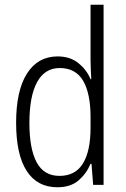

<svg xmlns="http://www.w3.org/2000/svg" viewBox="-20 -780 530 810"><path d="M222 10Q137 10 92.5 -59Q48 -128 48 -262Q48 -398 94 -470Q140 -542 223 -542Q276 -542 311 -513.5Q346 -485 362 -446H365Q364 -468 363 -488.5Q362 -509 362 -527V-760H417V0H373L366 -89H362Q345 -48 311.5 -19Q278 10 222 10ZM231 -38Q298 -38 330 -90.5Q362 -143 362 -240V-286Q362 -386 330.5 -439.5Q299 -493 232 -493Q169 -493 136.5 -433.5Q104 -374 104 -261Q104 -153 134.5 -95.5Q165 -38 231 -38Z"/></svg>

Font: Noto Sans Sinhala Condensed Light
Style: Regular
Weight: 300
Width: 3
Designer: Jelle Bosma - Monotype Design Team
Foundry: Monotype Imaging Inc.
Version: Version 2.006; ttfautohint (v1.8.4.7-5d5b)